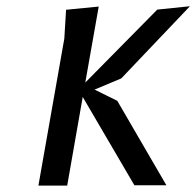

<svg xmlns="http://www.w3.org/2000/svg" viewBox="-20 -580 614 600"><path d="M100 0 181 -459.5 186.5 -549.5 288.5 -559.5 246.5 -322 471.5 -550 573.5 -560.5 359 -335 275.5 -300 346.5 -265 500 -1H400L238.5 -277L190 0Z"/></svg>

Font: B612
Style: Italic
Weight: 400
Italic angle: -10°
Designer: Nicolas Chauveau, Thomas Paillot, Jonathan Favre-Lamarine, Jean-Luc Vinot
Foundry: AIRBUS
Version: Version 1.008